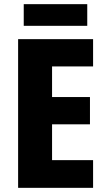

<svg xmlns="http://www.w3.org/2000/svg" viewBox="-20 -902 509 922"><path d="M427 0H67V-714H427V-583H230V-436H412V-305H230V-133H427ZM399 -882V-778H94V-882Z"/></svg>

Font: Noto Sans Display SemiCondensed Extra
Style: Regular
Weight: 800
Width: 4
Designer: Monotype Design Team
Foundry: Monotype Imaging Inc.
Version: Version 1.900